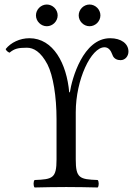

<svg xmlns="http://www.w3.org/2000/svg" viewBox="-20 -827 592 849"><path d="M328 -759C328 -733 350 -711 376 -711C402 -711 424 -733 424 -759C424 -785 402 -807 376 -807C350 -807 328 -785 328 -759ZM139 -759C139 -733 161 -711 187 -711C213 -711 235 -733 235 -759C235 -785 213 -807 187 -807C161 -807 139 -785 139 -759ZM315 -122V-331C315 -475 383 -618 442 -618C460 -618 470 -604 477 -585C483 -566 500 -561 513 -561C534 -561 548 -579 548 -599C548 -634 516 -658 467 -658C347 -658 298 -478 289 -419H286C275 -545 216 -658 110 -658C68 -658 28 -639 5 -610C7.7 -602.5 14 -597.6 22 -594C44 -612 60 -616 99 -616C128 -616 160 -599 190 -542C215 -493 230 -400 230 -300V-122C230 -39 213 -34 133 -31C127 -25 127 -4 133 2C182 1 218 0 273 0C327 0 362 1 412 2C418 -4 418 -25 412 -31C332 -34 315 -39 315 -122Z"/></svg>

Font: Libertinus Serif
Style: Regular
Weight: 400
Designer: Philipp H. Poll
Foundry: Khaled Hosny
Version: Version 6.2